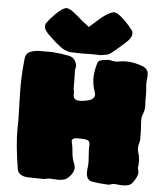

<svg xmlns="http://www.w3.org/2000/svg" viewBox="-62 -982 921 1066"><g transform="rotate(5 398.5 -448.5)"><path d="M581.5 29.3Q574.2 29.3 566.9 28.3Q525.9 26.4 492.7 20.5Q458.5 16.6 457.5 -28.3Q457.5 -42.5 459.5 -56.9Q461.4 -71.3 461.4 -85.4Q460.9 -99.1 457 -159.7L458 -181.6Q458 -197.8 449 -205.1Q439.9 -212.4 390.6 -212.4Q357.9 -212.4 357.9 -194.3Q365.7 -162.1 367.2 -138.7Q368.7 -102.5 383.3 -67.4Q387.7 -57.6 387.7 -47.4Q387.7 -22.9 362.8 3.4Q347.2 19.5 331.1 22.9Q314.9 26.4 303.2 26.4Q292.5 26.4 266.1 24.4L257.3 23.9Q246.6 23.9 235.8 26.4Q229 28.8 222.7 28.8L171.4 28.3Q151.4 28.3 131.3 27.3Q79.1 23.9 73.2 -14.6Q52.2 -145 52.2 -229.5L53.2 -279.8Q52.7 -325.2 50.8 -370.1Q48.8 -426.3 48.8 -481.9Q49.8 -555.7 58.1 -628.9Q61 -653.8 77.4 -663.3Q93.8 -672.9 126 -676.8Q132.8 -677.2 207.5 -677.2Q261.2 -672.9 299.8 -665Q325.2 -659.7 335.4 -642.3Q345.7 -625 345.7 -610.8Q345.7 -604.5 343.8 -597.7Q341.8 -590.8 341.8 -584.5Q341.8 -580.1 342.5 -575.2Q343.3 -570.3 343.3 -523.9Q343.3 -493.2 343.5 -486.6Q343.8 -480 345.5 -473.6Q347.2 -467.3 347.2 -460L346.7 -451.2Q346.7 -420.9 382.3 -420.9Q405.3 -420.9 439 -430.2Q464.8 -440.9 464.8 -461.4Q464.8 -467.8 462.4 -475.1Q447.8 -514.6 447.8 -556.6Q449.2 -594.2 460 -631.3Q462.9 -648.4 476.1 -653.3Q487.3 -657.2 500.5 -658.7L521 -661.1Q529.8 -661.1 539.6 -658.7Q552.7 -655.8 564.9 -655.3Q572.3 -655.3 579.6 -657.2Q601.1 -661.1 622.6 -661.1Q667 -661.1 716.8 -641.6Q745.6 -627.9 746.1 -599.6Q746.1 -585 744.4 -570.6Q742.7 -556.2 742.7 -542.5Q742.7 -534.2 744.1 -526.4Q746.6 -509.8 746.6 -481.4L746.1 -465.8Q746.1 -457 746.6 -448.7Q748 -436.5 748 -424.3Q748 -397.5 737.8 -375.5Q732.4 -362.3 732.4 -347.2Q732.4 -330.6 734.9 -298.8Q736.3 -273.4 736.3 -235.4Q735.8 -226.6 732.9 -217.3Q728 -203.6 728 -187Q728 -175.8 731.4 -165Q739.7 -140.1 739.7 -115.2Q739.7 -92.8 738.3 -84.5Q737.3 -81.1 737.3 -78.6Q737.3 -76.2 737.8 -74.2Q742.2 -63 742.2 -51.8Q742.2 -30.3 716.3 4.9Q705.1 19.5 689.7 22.7Q674.3 25.9 660.2 25.9Q647.9 25.9 636.2 24.2Q624.5 22.5 613.3 22.5Q601.6 22.9 590.3 27.8Q586.4 29.3 581.5 29.3ZM478.5 -683.6 429.7 -684.6Q403.3 -683.6 370.6 -683.6L312 -685.1Q303.7 -685.1 295.4 -688.5Q274.4 -693.4 258.8 -704.1Q258.8 -705.1 222.7 -731.9L176.8 -775.4Q154.8 -798.3 154.8 -816.4Q154.8 -823.7 157.7 -832.5Q178.2 -860.4 202.6 -884.8Q245.1 -927.2 267.1 -927.2Q284.2 -925.8 311.5 -903.8Q327.6 -891.6 361.3 -861.3Q378.4 -849.6 397.5 -833.5Q434.1 -865.2 435.5 -867.2Q482.9 -913.1 524.9 -926.8L529.8 -927.2Q551.8 -927.2 594.2 -884.8Q618.7 -860.4 639.2 -832.5Q642.1 -823.7 642.1 -816.4Q642.1 -798.3 620.1 -775.4Q570.3 -728.5 537.6 -704.1Q525.9 -692.9 514.9 -690.4Q503.9 -688 478.5 -683.6Z"/></g></svg>

Font: Kaph
Style: Regular
Weight: 400
Designer: GGBotNet
Foundry: f0n7.com
Version: 1.10